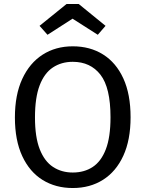

<svg xmlns="http://www.w3.org/2000/svg" viewBox="-20 -934 732 966"><path d="M346 -701Q433 -701 498.5 -660Q564 -619 600.5 -539.5Q637 -460 637 -344Q637 -230 600.5 -150.5Q564 -71 498.5 -29.5Q433 12 346 12Q260 12 194.5 -28.5Q129 -69 92 -148.5Q55 -228 55 -343Q55 -457 92 -537Q129 -617 194.5 -659Q260 -701 346 -701ZM346 -623Q289 -623 246 -594.5Q203 -566 179.5 -504.5Q156 -443 156 -343Q156 -244 180 -183Q204 -122 247 -94Q290 -66 346 -66Q404 -66 446.5 -94Q489 -122 512.5 -183Q536 -244 536 -344Q536 -493 485.5 -558Q435 -623 346 -623ZM345 -840 219 -759 179 -804 315 -914H376L511 -804L472 -759Z"/></svg>

Font: Fira Sans Variable
Style: Regular
Weight: 400
Designer: Carrois Corporate & Edenspiekermann AG
Foundry: Carrois Corporate GbR & Edenspiekermann AG
Version: Version 4.202